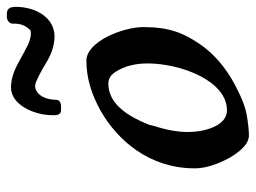

<svg xmlns="http://www.w3.org/2000/svg" viewBox="-113 -605 746 560"><g transform="rotate(-90 260.0 -325.0)"><path d="M363 -446C314 -446 266 -432 216 -404C129 -354 49 -261 49 -130C49 -99 60 -65 80 -28C102 9 123 28 145 28C160 28 175 26 190 24C231 19 262 3 293 -13C344 -40 384 -75 412 -116C443 -162 461 -203 461 -280C461 -339 419 -446 363 -446ZM218 -36C173 -36 155 -101 155 -150C155 -180 161 -213 173 -250C174 -257 176 -263 178 -268C199 -319 234 -382 296 -382C310 -382 322 -375 331 -360C347 -335 355 -304 355 -267C355 -174 306 -36 218 -36ZM204 -545C203 -528 208 -520 218 -520H229C242 -520 249 -525 249 -536C249 -557 258 -583 274 -591C289 -601 301 -593 320 -584C328 -580 343 -572 366 -558C388 -546 411 -539 434 -539C488 -539 520 -593 520 -652C520 -669 514 -678 501 -678H491C481 -678 471 -671 471 -661C472 -640 466 -624 454 -612C454 -609 450 -608 441 -608C432 -608 422 -611 410 -616C398 -622 380 -632 354 -646C330 -659 306 -666 285 -666C234 -666 204 -598 204 -545Z"/></g></svg>

Font: fbb
Style: Bold Italic
Weight: 700
Italic angle: -12°
Designer: David J. Perry, Michael Sharpe
Version: Version 0.991